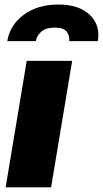

<svg xmlns="http://www.w3.org/2000/svg" viewBox="-20 -808 444 828"><path d="M4.3 0 95.2 -545.5H291.2L200.3 0ZM11.4 -630.7Q22.7 -699.9 82.2 -744.1Q141.7 -788.4 231.5 -788.4Q320.7 -788.4 367 -744.1Q413.4 -699.9 402 -630.7H278.4Q281.2 -653.1 268.1 -671Q255 -688.9 215.9 -688.9Q177.2 -688.9 157.5 -671Q137.8 -653.1 134.9 -630.7Z"/></svg>

Font: Inter UI Black
Style: Italic
Weight: 900
Italic angle: -9.39999°
Designer: Rasmus Andersson
Foundry: rsms
Version: 3.2;8d6f07862